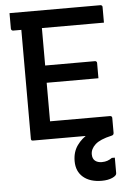

<svg xmlns="http://www.w3.org/2000/svg" viewBox="-62 -746 724 1042"><g transform="rotate(-5 300.0 -225.0)"><path d="M30 -700H524Q529 -700 531 -698.5Q533 -697 534.5 -695Q536 -693 536 -689Q536 -665 536 -646.5Q536 -628 536 -604H41Q38 -604 35.5 -605.5Q33 -607 31.5 -609.5Q30 -612 30 -615Q30 -638 30 -657.5Q30 -677 30 -700ZM151 -400H469Q473 -400 475 -398.5Q477 -397 478.5 -395Q480 -393 480 -389Q480 -373 480 -359.5Q480 -346 480 -333Q480 -320 480 -306H151ZM97 0Q94 0 92 -0.5Q90 -1 88.5 -2.5Q87 -4 86.5 -6Q86 -8 86 -11Q86 -52 86 -109Q86 -166 86 -233Q86 -300 86 -371.5Q86 -443 86 -514Q86 -585 86 -648H204L198 -630Q198 -610 198 -586.5Q198 -563 198 -540Q198 -489 198 -433.5Q198 -378 198 -321Q198 -264 198 -207Q198 -150 198 -96H524Q530 -96 533 -93Q536 -90 536 -85Q536 -63 536 -42.5Q536 -22 536 0ZM477 -34Q487 -34 500.5 -27Q514 -20 535 0Q535 3 533 6Q531 9 523 11Q460 25 434 49Q408 73 408 102Q408 126 422 137.5Q436 149 459 149Q476 149 489 144.5Q502 140 515 131H531Q531 139 531 149Q531 159 531 174Q531 189 531 216Q531 229 507.5 239.5Q484 250 450 250Q386 250 349 218.5Q312 187 312 131Q312 81 337.5 45.5Q363 10 400.5 -10Q438 -30 477 -34Z"/></g></svg>

Font: Recursive Monospace Medium
Style: Regular
Weight: 500
Version: Version 1.047